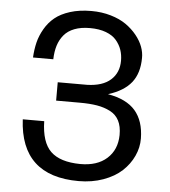

<svg xmlns="http://www.w3.org/2000/svg" viewBox="-54 -814 773 875"><g transform="rotate(5 332.0 -376.5)"><path d="M60.1 -246.1H158.2Q160.2 -149.9 203.1 -108.4Q246.1 -66.9 337.9 -65.9Q416 -65.4 460.4 -105.5Q504.9 -145.5 505.9 -212.9Q506.3 -252.4 492.7 -278.8Q479 -305.2 451.9 -319.1Q424.8 -333 391.6 -338.6Q358.4 -344.2 312 -344.2H204.1V-428.2H338.9Q409.2 -430.2 446 -463.1Q482.9 -496.1 482.9 -550.8Q482.9 -577.6 475.1 -600.6Q467.3 -623.5 450.4 -643.6Q433.6 -663.6 402.6 -675.3Q371.6 -687 329.1 -687Q288.1 -687 258.3 -675.5Q228.5 -664.1 210.7 -642.6Q192.9 -621.1 184.3 -593.5Q175.8 -565.9 174.8 -530.8H82Q84 -567.9 91.8 -599.9Q99.6 -631.8 117.7 -663.1Q135.7 -694.3 162.6 -716.3Q189.5 -738.3 231.9 -751.7Q274.4 -765.1 329.1 -765.1Q376.5 -765.1 418 -752.9Q459.5 -740.7 488.3 -720.5Q517.1 -700.2 537.6 -674.8Q558.1 -649.4 567.9 -623Q577.6 -596.7 577.1 -571.8Q576.7 -501.5 542.7 -459Q508.8 -416.5 437 -394Q522.5 -379.4 562.7 -332.8Q603 -286.1 604 -206.1Q604.5 -164.6 586.4 -125.5Q568.4 -86.4 535.2 -55.7Q502 -24.9 450.4 -6.3Q398.9 12.2 337.9 12.2Q73.2 12.2 60.1 -246.1Z"/></g></svg>

Font: Standard
Style: Regular
Weight: 400
Designer: Bryce Wilner
Version: Version 2.000;PS 2.0;hotconv 16.6.51;makeotf.lib2.5.65220 DE